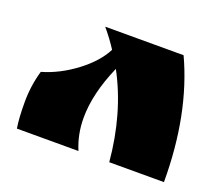

<svg xmlns="http://www.w3.org/2000/svg" viewBox="-90 -631 885 762"><g transform="rotate(20 352.5 -250.0)"><path d="M665 0H434Q416 -201 332 -357Q278 -234 278 -131Q278 -61 304 0H44Q37 -41 37 -110Q37 -179 56 -244Q129 -265 196 -315.5Q263 -366 292 -423Q270 -458 235 -500H566Q665 -287 665 0Z"/></g></svg>

Font: Ruslan Display
Style: Regular
Weight: 400
Version: Version 1.000